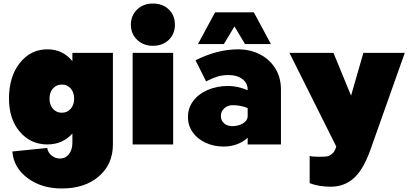

<svg xmlns="http://www.w3.org/2000/svg" viewBox="-20 -820 2319 1090"><path d="M50 40 248 20Q252 46 273 63Q294 80 320 80Q352 80 371.5 55Q391 30 391 -10V-62Q335 0 249 0Q154 0 92.5 -72Q31 -144 31 -260Q31 -385 92.5 -462.5Q154 -540 249 -540Q336 -540 391 -473V-520H621V0Q621 112 541.5 181Q462 250 331 250Q215 250 136 190.5Q57 131 50 40ZM331 -180Q362 -180 381.5 -202.5Q401 -225 401 -260Q401 -295 381.5 -317.5Q362 -340 331 -340Q300 -340 280.5 -317.5Q261 -295 261 -260Q261 -225 280.5 -202.5Q300 -180 331 -180Z M963 -520V0H733V-520ZM723 -680Q723 -732 758.5 -766Q794 -800 848 -800Q903 -800 938 -766.5Q973 -733 973 -680Q973 -627 938 -593.5Q903 -560 848 -560Q794 -560 758.5 -594Q723 -628 723 -680Z M1575 -311V0H1386V-38Q1359 -13 1323.5 -0.5Q1288 12 1250 12Q1194 12 1147.5 -9.5Q1101 -31 1074 -69Q1047 -107 1047 -156Q1047 -207 1077 -247Q1107 -287 1159.5 -309.5Q1212 -332 1275 -332Q1328 -332 1386 -308V-311Q1386 -349 1355.5 -371.5Q1325 -394 1278 -394Q1243 -394 1215 -385.5Q1187 -377 1150 -358L1090 -478Q1215 -540 1331 -540Q1398 -540 1453.5 -512.5Q1509 -485 1542 -433Q1575 -381 1575 -311ZM1386 -156V-206Q1372 -213 1348.5 -218Q1325 -223 1302 -223Q1273 -223 1253.5 -205.5Q1234 -188 1234 -161Q1234 -136 1252 -120Q1270 -104 1298 -104Q1334 -104 1358.5 -119Q1383 -134 1386 -156ZM1104 -570 1201 -750H1421L1518 -570H1371L1311 -670L1251 -570Z M1738 220V65Q1753 70 1788 70Q1820 70 1835 68Q1850 66 1865.5 53Q1881 40 1889 12L1623 -520H1873L1973 -277L2043 -520H2278L2083 30Q2042 145 1987.5 192.5Q1933 240 1858 240Q1791 240 1738 220Z"/></svg>

Font: Metropolitano Black
Style: Regular
Weight: 900
Designer: Fonts by Alex Slobzheninov & Chris M. Simpson / Changes by Cristiano Sobral
Foundry: Fonts by Alex Slobzheninov & Chris M. Simpson / Changes by Cristiano Sobral
Version: Version 1.00;August 30, 2020;FontCreator 13.0.0.2681 64-bit